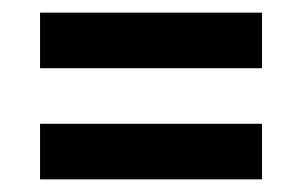

<svg xmlns="http://www.w3.org/2000/svg" viewBox="-20 -413 475 302"><path d="M43 -393.1H392.1V-305.7H43ZM43 -218.3H392.1V-130.9H43Z"/></svg>

Font: Qaz
Style: Regular
Weight: 400
Designer: GGBotNet
Foundry: f0n7
Version: 0.70